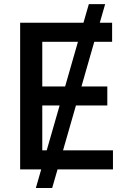

<svg xmlns="http://www.w3.org/2000/svg" viewBox="-20 -840 643 952"><path d="M501.4 -819.6 474.8 -727.3H535.9V-632.8H447.4L383.9 -411.2H512.1V-317.1H356.5L292.6 -94.5H540.1V0H265.3L238.6 92.3H157.7L184.3 0H79.9V-727.3H393.8L420.5 -819.6ZM366.5 -632.8H189.6V-411.2H302.9ZM275.6 -317.1H189.6V-94.5H211.6Z"/></svg>

Font: Inter UI Medium
Style: Regular
Weight: 500
Designer: Rasmus Andersson
Foundry: rsms
Version: 3.2;8d6f07862